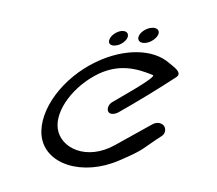

<svg xmlns="http://www.w3.org/2000/svg" viewBox="-67 -613 808 715"><g transform="rotate(10 337.5 -255.0)"><path d="M559 -144C570 -154 570 -175 557 -184C543 -193 527 -189 515 -179L393 -80C299 -3 194 -33 172 -103C151 -169 202 -270 287 -331C359 -381 426 -374 486 -361C504 -357 378 -256 353 -234C343 -224 339 -209 346 -198C354 -187 373 -193 384 -202C447 -254 511 -310 573 -368C596 -389 554 -406 539 -415C472 -457 364 -440 269 -372C158 -293 91 -161 117 -67C147 37 294 56 418 -26C507 -84 492 -82 559 -144ZM329 -445C347 -449 365 -466 369 -482C372 -499 360 -507 342 -502C325 -497 307 -480 304 -464C300 -448 312 -440 329 -445ZM438 -474C457 -479 476 -497 480 -514C483 -530 469 -539 450 -533C431 -528 412 -510 409 -494C406 -477 419 -469 438 -474Z"/></g></svg>

Font: Hi. Perspective
Style: Perspective
Weight: 400
Designer: Mew Too, Robert Jablonski
Foundry: Cannot Into Space Fonts
Version: Version 1.996